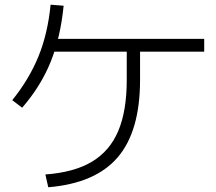

<svg xmlns="http://www.w3.org/2000/svg" viewBox="-20 -810 920 818"><path d="M173.3 -66.7Q295.6 -75.6 371.7 -121.1Q447.8 -166.7 483.9 -252.2Q520 -337.8 520 -470V-618.9H576.7V-470Q576.7 -251.1 481.7 -140Q386.7 -28.9 185.6 -12.2ZM32.2 -383.3Q103.3 -471.1 143.3 -568.3Q183.3 -665.6 195.6 -790L251.1 -785.6Q237.8 -651.1 196.1 -547.2Q154.4 -443.3 74.4 -351.1ZM187.8 -590V-644.4H850V-590Z"/></svg>

Font: Paperlogy 3 Light
Style: Regular
Weight: 300
Designer: redesigned by Lee Juim, glyphs from Gmarket Sans & Montserrat
Foundry: PT&
Version: Version 1.001